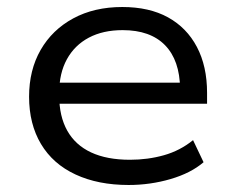

<svg xmlns="http://www.w3.org/2000/svg" viewBox="-20 -519 668 548"><path d="M347 9Q260 9 195.5 -21Q131 -51 97 -108Q63 -165 63 -243Q63 -319 96 -376.5Q129 -434 189 -466.5Q249 -499 329 -499Q406 -499 459.5 -469.5Q513 -440 542 -385Q571 -330 571 -254V-223H129V-283H514L494 -266Q493 -347 451 -390Q409 -433 330 -433Q274 -433 233.5 -411.5Q193 -390 171 -350Q149 -310 149 -255V-246Q149 -187 172 -146Q195 -105 240 -84Q285 -63 351 -63Q402 -63 448 -76Q494 -89 531 -119L561 -56Q525 -25 467 -8Q409 9 347 9Z"/></svg>

Font: Nunito Sans 10pt SemiExpanded
Style: Regular
Weight: 400
Width: 6
Designer: Vernon Adams
Foundry: Vernon Adams
Version: Version 3.101;gftools[0.9.27]